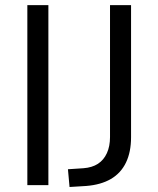

<svg xmlns="http://www.w3.org/2000/svg" viewBox="-20 -725 620 752"><path d="M87.1 0V-705H169.5V0ZM252.4 7.4 246.1 -62.1 306.5 -66.1Q340.7 -68.6 363.7 -83.5Q386.6 -98.5 398.7 -125.3Q410.9 -152.1 410.9 -187.9V-705H493.3V-187.3Q493.3 -129.6 473.4 -88.3Q453.5 -46.9 414.3 -24Q375 -1.1 317.5 3.4Z"/></svg>

Font: Nunito Sans 12pt ExtraLight
Style: Regular
Weight: 200
Designer: Vernon Adams
Foundry: Vernon Adams
Version: Version 3.101;gftools[0.9.27]